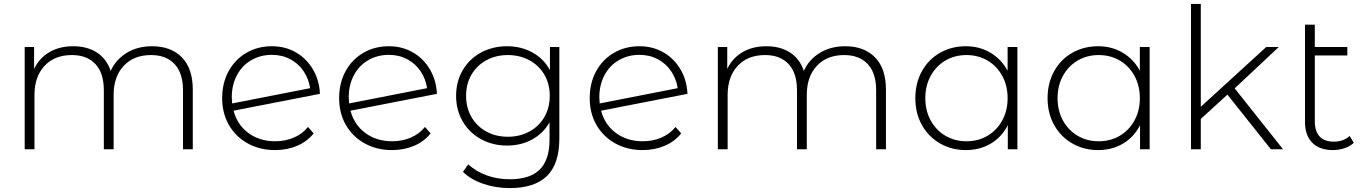

<svg xmlns="http://www.w3.org/2000/svg" viewBox="-20 -762 6963 980"><path d="M908.5 -469C871.5 -507 820.7 -526 756 -526C706.7 -526 663.5 -514.7 626.5 -492C589.5 -469.3 562.3 -438.7 545 -400C531 -441.3 507.5 -472.7 474.5 -494C441.5 -515.3 401.3 -526 354 -526C306.7 -526 265.8 -515.8 231.5 -495.5C197.2 -475.2 171.3 -446.7 154 -410V-522H106V0H156V-278C156 -340 173.2 -389.3 207.5 -426C241.8 -462.7 288.3 -481 347 -481C398.3 -481 438.3 -465.7 467 -435C495.7 -404.3 510 -359.7 510 -301V0H560V-278C560 -340 577.2 -389.3 611.5 -426C645.8 -462.7 692.3 -481 751 -481C802.3 -481 842.3 -465.7 871 -435C899.7 -404.3 914 -359.7 914 -301V0H964V-305C964 -376.3 945.5 -431 908.5 -469Z M1479.5 -59.5C1450.5 -47.2 1419 -41 1385 -41C1331.7 -41 1286 -55 1248 -83C1210 -111 1184.7 -149 1172 -197L1613 -283C1611 -329 1599.2 -370.5 1577.5 -407.5C1555.8 -444.5 1526.8 -473.5 1490.5 -494.5C1454.2 -515.5 1413.3 -526 1368 -526C1319.3 -526 1275.7 -514.7 1237 -492C1198.3 -469.3 1168.2 -438 1146.5 -398C1124.8 -358 1114 -312.3 1114 -261C1114 -209.7 1125.5 -164 1148.5 -124C1171.5 -84 1203.5 -52.7 1244.5 -30C1285.5 -7.3 1332 4 1384 4C1424.7 4 1462 -3.2 1496 -17.5C1530 -31.8 1558.3 -53 1581 -81L1552 -114C1532.7 -90 1508.5 -71.8 1479.5 -59.5ZM1262 -454.5C1293.3 -472.8 1328.7 -482 1368 -482C1402.7 -482 1434 -474.5 1462 -459.5C1490 -444.5 1512.7 -424 1530 -398C1547.3 -372 1558.3 -343.3 1563 -312L1165 -234C1163.7 -247.3 1163 -257.7 1163 -265C1163 -307 1171.7 -344.5 1189 -377.5C1206.3 -410.5 1230.7 -436.2 1262 -454.5Z M2076.5 -59.5C2047.5 -47.2 2016 -41 1982 -41C1928.7 -41 1883 -55 1845 -83C1807 -111 1781.7 -149 1769 -197L2210 -283C2208 -329 2196.2 -370.5 2174.5 -407.5C2152.8 -444.5 2123.8 -473.5 2087.5 -494.5C2051.2 -515.5 2010.3 -526 1965 -526C1916.3 -526 1872.7 -514.7 1834 -492C1795.3 -469.3 1765.2 -438 1743.5 -398C1721.8 -358 1711 -312.3 1711 -261C1711 -209.7 1722.5 -164 1745.5 -124C1768.5 -84 1800.5 -52.7 1841.5 -30C1882.5 -7.3 1929 4 1981 4C2021.7 4 2059 -3.2 2093 -17.5C2127 -31.8 2155.3 -53 2178 -81L2149 -114C2129.7 -90 2105.5 -71.8 2076.5 -59.5ZM1859 -454.5C1890.3 -472.8 1925.7 -482 1965 -482C1999.7 -482 2031 -474.5 2059 -459.5C2087 -444.5 2109.7 -424 2127 -398C2144.3 -372 2155.3 -343.3 2160 -312L1762 -234C1760.7 -247.3 1760 -257.7 1760 -265C1760 -307 1768.7 -344.5 1786 -377.5C1803.3 -410.5 1827.7 -436.2 1859 -454.5Z M2835 -522H2787V-404C2766.3 -442.7 2736.7 -472.7 2698 -494C2659.3 -515.3 2616 -526 2568 -526C2519.3 -526 2475.2 -515.3 2435.5 -494C2395.8 -472.7 2364.7 -442.7 2342 -404C2319.3 -365.3 2308 -321.7 2308 -273C2308 -224.3 2319.3 -180.7 2342 -142C2364.7 -103.3 2395.8 -73.2 2435.5 -51.5C2475.2 -29.8 2519.3 -19 2568 -19C2615.3 -19 2658 -29.3 2696 -50C2734 -70.7 2763.7 -100 2785 -138V-50C2785 19.3 2768.3 70.5 2735 103.5C2701.7 136.5 2650.3 153 2581 153C2539.7 153 2500.7 146.3 2464 133C2427.3 119.7 2396 101 2370 77L2343 115C2369 141 2403.3 161.3 2446 176C2488.7 190.7 2534 198 2582 198C2666.7 198 2730 177.3 2772 136C2814 94.7 2835 30.7 2835 -56ZM2682 -90.5C2649.3 -72.8 2612.7 -64 2572 -64C2531.3 -64 2494.8 -72.8 2462.5 -90.5C2430.2 -108.2 2404.8 -132.8 2386.5 -164.5C2368.2 -196.2 2359 -232.3 2359 -273C2359 -313.7 2368.2 -349.7 2386.5 -381C2404.8 -412.3 2430.2 -436.8 2462.5 -454.5C2494.8 -472.2 2531.3 -481 2572 -481C2612.7 -481 2649.3 -472.2 2682 -454.5C2714.7 -436.8 2740.2 -412.3 2758.5 -381C2776.8 -349.7 2786 -313.7 2786 -273C2786 -232.3 2776.8 -196.2 2758.5 -164.5C2740.2 -132.8 2714.7 -108.2 2682 -90.5Z M3355.5 -59.5C3326.5 -47.2 3295 -41 3261 -41C3207.7 -41 3162 -55 3124 -83C3086 -111 3060.7 -149 3048 -197L3489 -283C3487 -329 3475.2 -370.5 3453.5 -407.5C3431.8 -444.5 3402.8 -473.5 3366.5 -494.5C3330.2 -515.5 3289.3 -526 3244 -526C3195.3 -526 3151.7 -514.7 3113 -492C3074.3 -469.3 3044.2 -438 3022.5 -398C3000.8 -358 2990 -312.3 2990 -261C2990 -209.7 3001.5 -164 3024.5 -124C3047.5 -84 3079.5 -52.7 3120.5 -30C3161.5 -7.3 3208 4 3260 4C3300.7 4 3338 -3.2 3372 -17.5C3406 -31.8 3434.3 -53 3457 -81L3428 -114C3408.7 -90 3384.5 -71.8 3355.5 -59.5ZM3138 -454.5C3169.3 -472.8 3204.7 -482 3244 -482C3278.7 -482 3310 -474.5 3338 -459.5C3366 -444.5 3388.7 -424 3406 -398C3423.3 -372 3434.3 -343.3 3439 -312L3041 -234C3039.7 -247.3 3039 -257.7 3039 -265C3039 -307 3047.7 -344.5 3065 -377.5C3082.3 -410.5 3106.7 -436.2 3138 -454.5Z M4446.5 -469C4409.5 -507 4358.7 -526 4294 -526C4244.7 -526 4201.5 -514.7 4164.5 -492C4127.5 -469.3 4100.3 -438.7 4083 -400C4069 -441.3 4045.5 -472.7 4012.5 -494C3979.5 -515.3 3939.3 -526 3892 -526C3844.7 -526 3803.8 -515.8 3769.5 -495.5C3735.2 -475.2 3709.3 -446.7 3692 -410V-522H3644V0H3694V-278C3694 -340 3711.2 -389.3 3745.5 -426C3779.8 -462.7 3826.3 -481 3885 -481C3936.3 -481 3976.3 -465.7 4005 -435C4033.7 -404.3 4048 -359.7 4048 -301V0H4098V-278C4098 -340 4115.2 -389.3 4149.5 -426C4183.8 -462.7 4230.3 -481 4289 -481C4340.3 -481 4380.3 -465.7 4409 -435C4437.7 -404.3 4452 -359.7 4452 -301V0H4502V-305C4502 -376.3 4483.5 -431 4446.5 -469Z M5173 -522H5123V-401C5101.7 -440.3 5072.5 -471 5035.5 -493C4998.5 -515 4956.7 -526 4910 -526C4861.3 -526 4817.3 -514.8 4778 -492.5C4738.7 -470.2 4707.8 -438.8 4685.5 -398.5C4663.2 -358.2 4652 -312.3 4652 -261C4652 -209.7 4663.2 -164 4685.5 -124C4707.8 -84 4738.7 -52.7 4778 -30C4817.3 -7.3 4861.3 4 4910 4C4957.3 4 4999.7 -7 5037 -29C5074.3 -51 5103.3 -82.3 5124 -123V0H5173ZM5020.5 -69C4988.8 -50.3 4953 -41 4913 -41C4873 -41 4837.2 -50.3 4805.5 -69C4773.8 -87.7 4748.8 -113.7 4730.5 -147C4712.2 -180.3 4703 -218.3 4703 -261C4703 -303.7 4712.2 -341.7 4730.5 -375C4748.8 -408.3 4773.8 -434.3 4805.5 -453C4837.2 -471.7 4873 -481 4913 -481C4953 -481 4988.8 -471.7 5020.5 -453C5052.2 -434.3 5077.2 -408.3 5095.5 -375C5113.8 -341.7 5123 -303.7 5123 -261C5123 -218.3 5113.8 -180.3 5095.5 -147C5077.2 -113.7 5052.2 -87.7 5020.5 -69Z M5848 -522H5798V-401C5776.7 -440.3 5747.5 -471 5710.5 -493C5673.5 -515 5631.7 -526 5585 -526C5536.3 -526 5492.3 -514.8 5453 -492.5C5413.7 -470.2 5382.8 -438.8 5360.5 -398.5C5338.2 -358.2 5327 -312.3 5327 -261C5327 -209.7 5338.2 -164 5360.5 -124C5382.8 -84 5413.7 -52.7 5453 -30C5492.3 -7.3 5536.3 4 5585 4C5632.3 4 5674.7 -7 5712 -29C5749.3 -51 5778.3 -82.3 5799 -123V0H5848ZM5695.5 -69C5663.8 -50.3 5628 -41 5588 -41C5548 -41 5512.2 -50.3 5480.5 -69C5448.8 -87.7 5423.8 -113.7 5405.5 -147C5387.2 -180.3 5378 -218.3 5378 -261C5378 -303.7 5387.2 -341.7 5405.5 -375C5423.8 -408.3 5448.8 -434.3 5480.5 -453C5512.2 -471.7 5548 -481 5588 -481C5628 -481 5663.8 -471.7 5695.5 -453C5727.2 -434.3 5752.2 -408.3 5770.5 -375C5788.8 -341.7 5798 -303.7 5798 -261C5798 -218.3 5788.8 -180.3 5770.5 -147C5752.2 -113.7 5727.2 -87.7 5695.5 -69Z M6245 -279 6467 0H6529L6282 -311L6507 -522H6443L6109 -217V-742H6059V0H6109V-155Z M6890 -33 6869 -68C6847.7 -48.7 6820.7 -39 6788 -39C6756 -39 6731.8 -47.8 6715.5 -65.5C6699.2 -83.2 6691 -109 6691 -143V-479H6857V-522H6691V-636H6641V-138C6641 -93.3 6653.3 -58.5 6678 -33.5C6702.7 -8.5 6737.7 4 6783 4C6803.7 4 6823.5 0.8 6842.5 -5.5C6861.5 -11.8 6877.3 -21 6890 -33Z"/></svg>

Font: Montserrat Custom ExtraLight
Style: Regular
Weight: 300
Designer: Julieta Ulanovsky
Foundry: Julieta Ulanovsky
Version: Version 7.200